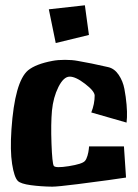

<svg xmlns="http://www.w3.org/2000/svg" viewBox="-20 -699 519 720"><path d="M189 -537.6 163.1 -664.1 298.3 -679.2 313.5 -567.9ZM271 -470.7Q320.3 -462.4 385.7 -447.3Q409.2 -441.9 425 -418.5Q440.9 -395 446.5 -365.5Q452.1 -335.9 454.6 -307.1Q457 -278.3 456.1 -258.8L454.6 -239.3L322.3 -277.3Q335 -309.1 335 -340.8Q334.5 -357.4 298.8 -384.8Q263.2 -412.1 240.7 -411.6Q218.3 -411.1 199 -372.6Q179.7 -334 174.8 -283.7Q170.4 -234.4 173.1 -160.6Q175.8 -86.9 181.6 -77.1Q187.5 -67.9 238 -75.9Q288.6 -84 298.3 -95.2Q304.2 -101.6 308.1 -115.2Q312 -128.9 313 -139.6L314 -149.9H444.8L452.6 -33.2Q426.8 -29.3 387 -23.7Q347.2 -18.1 271.5 -8.5Q195.8 1 175.8 1Q133.8 0.5 95.7 -4.6Q57.6 -9.8 46.9 -20.5Q33.2 -34.2 25.4 -84.2Q17.6 -134.3 22.9 -213.4Q35.2 -392.6 85 -435.1Q114.3 -459 176.8 -470.7Q197.3 -474.6 223.6 -474.6Q250.5 -474.6 271 -470.7Z"/></svg>

Font: Some Time Later
Style: Regular
Weight: 400
Version: Version 003.300